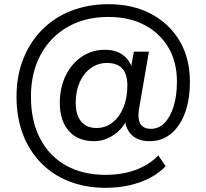

<svg xmlns="http://www.w3.org/2000/svg" viewBox="-20 -734 987 918"><path d="M485 164Q390 164 311.5 133.5Q233 103 176.5 45.5Q120 -12 89.5 -92Q59 -172 59 -272Q59 -371 91 -452Q123 -533 181.5 -592Q240 -651 321 -682.5Q402 -714 499 -714Q615 -714 702.5 -667.5Q790 -621 839 -538Q888 -455 888 -344Q888 -257 864 -193Q840 -129 797 -94Q754 -59 696 -59Q636 -59 605 -93.5Q574 -128 577 -187L598 -185Q573 -123 527 -91Q481 -59 430 -59Q352 -59 309 -108Q266 -157 266 -242Q266 -315 294 -372.5Q322 -430 371 -463Q420 -496 482 -496Q536 -496 570.5 -469Q605 -442 616 -393H603L620 -487H692L648 -232Q645 -218 643.5 -206Q642 -194 642 -183Q642 -150 657 -134Q672 -118 701 -118Q739 -118 766.5 -146Q794 -174 810 -225Q826 -276 826 -344Q826 -438 785 -507Q744 -576 671 -614.5Q598 -653 498 -653Q387 -653 304 -605.5Q221 -558 174.5 -472.5Q128 -387 128 -272Q128 -155 172 -71Q216 13 296 57.5Q376 102 485 102Q565 102 629.5 78Q694 54 737 9L772 61Q740 94 696 117Q652 140 598.5 152Q545 164 485 164ZM441 -122Q484 -122 517.5 -148Q551 -174 570 -220Q589 -266 589 -324Q589 -379 565 -406Q541 -433 491 -433Q449 -433 414.5 -408.5Q380 -384 361 -341Q342 -298 342 -242Q342 -184 368 -153Q394 -122 441 -122Z"/></svg>

Font: Nunito Sans 12pt ExtraLight Medium
Style: Regular
Weight: 500
Version: Version 3.101;gftools[0.9.27]